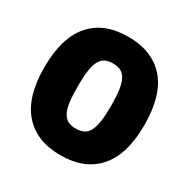

<svg xmlns="http://www.w3.org/2000/svg" viewBox="-170 -904 1050 1068"><g transform="rotate(30 355.0 -370.0)"><path d="M355 10Q201 10 117.5 -85.5Q34 -181 34 -369Q34 -559 117 -654.5Q200 -750 355 -750Q510 -750 593.5 -654.5Q677 -559 677 -369Q677 -180 593.5 -85Q510 10 355 10ZM355 -161Q384 -161 404.5 -170.5Q425 -180 438 -204Q451 -228 457 -268Q463 -308 463 -369Q463 -430 457 -470.5Q451 -511 438 -535Q425 -559 404.5 -569Q384 -579 355 -579Q326 -579 305.5 -569Q285 -559 272 -535Q259 -511 253.5 -470.5Q248 -430 248 -369Q248 -309 253.5 -269Q259 -229 272 -205Q285 -181 305.5 -171Q326 -161 355 -161Z"/></g></svg>

Font: Encode Sans Narrow
Style: Black
Weight: 900
Designer: Pablo Impallari, Andres Torresi
Foundry: Pablo Impallari, Andres Torresi
Version: Version 1.000; ttfautohint (v1.00) -l 8 -r 50 -G 200 -x 14 -